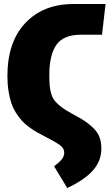

<svg xmlns="http://www.w3.org/2000/svg" viewBox="-20 -716 549 962"><path d="M316.9 226.1 251 117.2Q276.4 98.1 289.1 82.8Q301.8 67.4 301.8 47.9Q301.8 27.8 282 12.5Q262.2 -2.9 199.2 -35.2Q176.8 -46.4 160.6 -55.9Q144.5 -65.4 124 -80.6Q103.5 -95.7 89.4 -111.3Q75.2 -127 60.5 -149.9Q45.9 -172.9 37.1 -198.7Q28.3 -224.6 22.7 -259.5Q17.1 -294.4 17.1 -335Q17.1 -505.4 106.9 -600.6Q196.8 -695.8 347.2 -695.8H508.8L491.2 -542H384.8Q298.3 -542 262.7 -491.5Q227.1 -440.9 227.1 -339.8Q227.1 -305.7 229.2 -284.2Q231.4 -262.7 237.8 -242.7Q244.1 -222.7 257.1 -207.8Q270 -192.9 289.6 -178.2Q309.1 -163.6 339.8 -147Q380.4 -125.5 404.1 -109.9Q427.7 -94.2 448.7 -73.5Q469.7 -52.7 478.8 -28.1Q487.8 -3.4 487.8 28.8Q487.8 89.8 446 137.5Q404.3 185.1 316.9 226.1Z"/></svg>

Font: Fira Sans Compressed Heavy
Style: Regular
Weight: 900
Width: 1
Designer: Carrois Corporate & Edenspiekermann AG
Foundry: Carrois Corporate GbR & Edenspiekermann AG
Version: Version 4.203;PS 004.203;hotconv 1.0.88;makeotf.lib2.5.64775